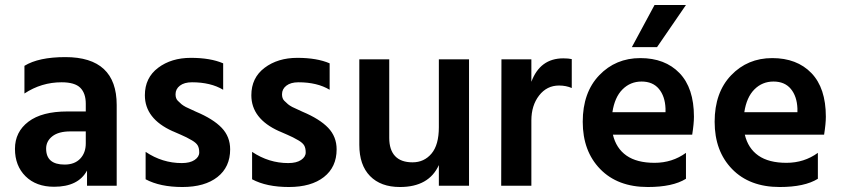

<svg xmlns="http://www.w3.org/2000/svg" viewBox="-20 -745 3377 770"><path d="M197 4Q125 4 82.5 -38Q40 -80 40 -148Q40 -216 94 -257Q148 -298 250 -298H324V-329Q324 -371 302 -393Q280 -415 227 -415Q146 -415 78 -370V-481Q135 -516 242 -516Q448 -516 448 -324V0H329V-61Q294 4 197 4ZM239 -85Q279 -85 301.5 -108.5Q324 -132 324 -170V-218H262Q215 -218 190 -198.5Q165 -179 165 -149Q165 -85 239 -85Z M903 -146Q903 -75 852 -35Q801 5 711.5 5Q622 5 564 -26V-136Q631 -91 709 -91Q742 -91 760.5 -103.5Q779 -116 779 -133.5Q779 -151 773 -161.5Q767 -172 750 -182Q728 -195 705.5 -204.5Q683 -214 681.5 -215Q680 -216 677 -217Q674 -218 672 -219Q561 -269 561 -363Q561 -433 614 -473Q667 -513 745.5 -513Q824 -513 875 -491V-385Q825 -415 750 -415Q719 -415 701.5 -401.5Q684 -388 684 -367Q684 -350 693 -341Q702 -332 708 -327Q714 -322 725 -316Q752 -303 766 -297Q835 -268 869 -232.5Q903 -197 903 -146Z M1330 -146Q1330 -75 1279 -35Q1228 5 1138.5 5Q1049 5 991 -26V-136Q1058 -91 1136 -91Q1169 -91 1187.5 -103.5Q1206 -116 1206 -133.5Q1206 -151 1200 -161.5Q1194 -172 1177 -182Q1155 -195 1132.5 -204.5Q1110 -214 1108.5 -215Q1107 -216 1104 -217Q1101 -218 1099 -219Q988 -269 988 -363Q988 -433 1041 -473Q1094 -513 1172.5 -513Q1251 -513 1302 -491V-385Q1252 -415 1177 -415Q1146 -415 1128.5 -401.5Q1111 -388 1111 -367Q1111 -350 1120 -341Q1129 -332 1135 -327Q1141 -322 1152 -316Q1179 -303 1193 -297Q1262 -268 1296 -232.5Q1330 -197 1330 -146Z M1861 0H1740V-83Q1700 5 1584 5Q1507 5 1464 -39Q1421 -83 1421 -164V-507H1541V-192Q1541 -144 1564.5 -119Q1588 -94 1634.5 -94Q1681 -94 1710.5 -129Q1740 -164 1740 -235V-507H1861Z M2111 0H1990L1991 -507H2111V-417Q2146 -511 2239 -511Q2260 -511 2273 -508V-392Q2250 -402 2222 -402Q2173 -402 2142 -362Q2111 -322 2111 -262Z M2615 -556H2514L2605 -725H2731ZM2436 -295H2649V-310Q2647 -359 2622.5 -388.5Q2598 -418 2553 -418Q2508 -418 2476.5 -386.5Q2445 -355 2436 -295ZM2578 5Q2457 5 2387 -67Q2317 -139 2317 -256.5Q2317 -374 2383 -443Q2449 -512 2548 -512Q2647 -512 2705 -452Q2763 -392 2763 -277Q2763 -249 2756 -205H2438Q2451 -150 2492.5 -121Q2534 -92 2605 -92Q2676 -92 2731 -132V-28Q2678 5 2578 5Z M2965 -295H3178V-310Q3176 -359 3151.5 -388.5Q3127 -418 3082 -418Q3037 -418 3005.5 -386.5Q2974 -355 2965 -295ZM3107 5Q2986 5 2916 -67Q2846 -139 2846 -256.5Q2846 -374 2912 -443Q2978 -512 3077 -512Q3176 -512 3234 -452Q3292 -392 3292 -277Q3292 -249 3285 -205H2967Q2980 -150 3021.5 -121Q3063 -92 3134 -92Q3205 -92 3260 -132V-28Q3207 5 3107 5Z"/></svg>

Font: Hind Guntur SemiBold
Style: Regular
Weight: 600
Designer: Manushi Parikh, Hitesh Malaviya
Foundry: Indian Type Foundry
Version: Version 1.000;PS 1.0;hotconv 1.0.86;makeotf.lib2.5.63406; tt